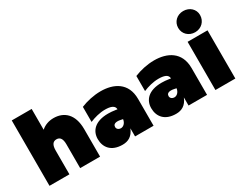

<svg xmlns="http://www.w3.org/2000/svg" viewBox="-90 -1354 2388 1887"><g transform="rotate(-30 1104.5 -410.5)"><path d="M50 0H276V-270C276 -332 296 -362 337 -362C379 -362 398 -331 398 -270V0H624V-312C624 -484 532 -557 416 -557C363 -557 314 -540 276 -506V-742H50Z M1021 0H1231V-304C1231 -490 1094 -554 949 -554C870 -554 788 -535 722 -508V-337C771 -358 836 -376 895 -376C956 -376 1004 -363 1005 -317L987 -320C956 -325 928 -327 903 -327C752 -327 690 -251 690 -160C690 -66 747 10 876 10C939 10 990 -16 1021 -92ZM897 -178C897 -198 909 -215 946 -215C955 -215 967 -214 980 -211L1004 -206C998 -163 969 -139 943 -139C916 -139 897 -155 897 -178Z M1628 0H1838V-304C1838 -490 1701 -554 1556 -554C1477 -554 1395 -535 1329 -508V-337C1378 -358 1443 -376 1502 -376C1563 -376 1611 -363 1612 -317L1594 -320C1563 -325 1535 -327 1510 -327C1359 -327 1297 -251 1297 -160C1297 -66 1354 10 1483 10C1546 10 1597 -16 1628 -92ZM1504 -178C1504 -198 1516 -215 1553 -215C1562 -215 1574 -214 1587 -211L1611 -206C1605 -163 1576 -139 1550 -139C1523 -139 1504 -155 1504 -178Z M1933 0H2159V-547H1933ZM2046 -591C2117 -591 2171 -644 2171 -715C2171 -781 2117 -831 2046 -831C1975 -831 1921 -780 1921 -711C1921 -642 1975 -591 2046 -591Z"/></g></svg>

Font: Chess Sans Black
Style: Regular
Weight: 900
Designer: Wolf Bōese
Foundry: Wolf Bōese
Version: Version 7.223;Glyphs 3.3 (3306)